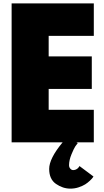

<svg xmlns="http://www.w3.org/2000/svg" viewBox="-20 -845 620 1140"><path d="M272 158Q272 96 352 0H49V-825H537V-632H269V-510H525V-317H269V-193H537V0H433L442 4Q436 11 427.5 23.5Q419 36 404.5 71Q390 106 390 136Q390 148 397.5 156.5Q405 165 415 165Q426 165 435.5 159Q445 153 448 147L452 141L535 203Q533 206 529.5 211Q526 216 513.5 228Q501 240 486 249.5Q471 259 447.5 267Q424 275 398 275Q353 275 312.5 247Q272 219 272 158Z"/></svg>

Font: Spartan MB
Style: Regular
Weight: 900
Designer: Matt Bailey
Foundry: Matt Bailey
Version: Version 001.001